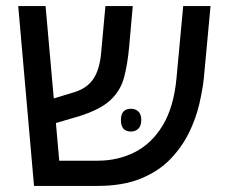

<svg xmlns="http://www.w3.org/2000/svg" viewBox="-20 -612 743 632"><path d="M92 0 40 -592H130L157 -288L226 -309Q267 -322 287.5 -352.5Q308 -383 313 -439L327 -592H417L405 -457Q400 -401 388.5 -357.5Q377 -314 343.5 -282.5Q310 -251 239 -229L164 -207L175 -83H301Q368 -83 423.5 -111Q479 -139 515.5 -199Q552 -259 561 -355L583 -592H673L651 -355Q647 -317 636 -269.5Q625 -222 602 -175Q579 -128 540.5 -88Q502 -48 443 -24Q384 0 301 0ZM378 -217Q378 -254 411 -254Q426 -254 435.5 -245Q445 -236 445 -217Q445 -198 435.5 -188.5Q426 -179 411 -179Q378 -179 378 -217Z"/></svg>

Font: Noto Sans Living
Style: Regular
Weight: 400
Designer: Monotype Design Team
Foundry: Monotype Imaging Inc.
Version: Version 2.013; ttfautohint (v1.8.4.7-5d5b)